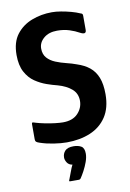

<svg xmlns="http://www.w3.org/2000/svg" viewBox="-97 -737 680 1007"><g transform="rotate(-10 243.0 -233.0)"><path d="M48 -37V-119Q48 -126 52.5 -126Q57 -126 68 -122Q88 -116 115 -110.5Q142 -105 168 -102Q194 -99 210 -99Q262 -99 289.5 -128Q317 -157 317 -195Q317 -234 289.5 -258Q262 -282 216 -295Q191 -301 159.5 -312Q128 -323 98.5 -343Q69 -363 50 -398.5Q31 -434 31 -489Q31 -557 62.5 -598Q94 -639 144.5 -658.5Q195 -678 252 -678Q274 -678 300.5 -673.5Q327 -669 353 -662Q379 -655 399 -646Q407 -644 409 -640.5Q411 -637 411 -631V-556Q411 -529 378 -547Q357 -559 327.5 -568.5Q298 -578 262 -578Q218 -578 191 -555Q164 -532 164 -500Q164 -469 181 -450Q198 -431 225 -420Q252 -409 281 -402Q310 -395 334 -386Q374 -373 400.5 -351.5Q427 -330 441 -295Q455 -260 455 -206Q455 -133 423.5 -85.5Q392 -38 337 -15Q282 8 212 8Q181 8 142 2Q103 -4 71 -15Q58 -19 53 -23.5Q48 -28 48 -37ZM299 83Q299 103 290.5 126.5Q282 150 270.5 171.5Q259 193 250 206Q246 212 239 212Q228 212 216.5 212Q205 212 195 212Q188 212 188 209.5Q188 207 192 198Q197 186 205 163.5Q213 141 220 128Q201 125 192 111Q183 97 183 84Q183 63 196.5 48.5Q210 34 242 34Q266 34 282.5 43.5Q299 53 299 83Z"/></g></svg>

Font: Glory
Style: Bold
Weight: 700
Designer: Robert Leuschke
Foundry: Robert Leuschke
Version: Version 1.011